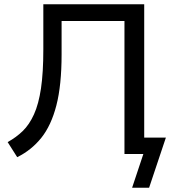

<svg xmlns="http://www.w3.org/2000/svg" viewBox="-20 -725 802 904"><path d="M602 159 655 0H566V-626H270V-469Q270 -324 245.5 -229Q221 -134 174.5 -76Q128 -18 61 15L16 -56Q56 -78 87 -108Q118 -138 140 -186.5Q162 -235 173 -309Q184 -383 184 -493V-705H659V-77H761L682 159Z"/></svg>

Font: Nunito Sans Medium
Style: Regular
Weight: 500
Designer: Vernon Adams
Foundry: Vernon Adams
Version: Version 3.101; ttfautohint (v1.8.4.7-5d5b);gftools[0.9.27]